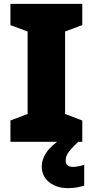

<svg xmlns="http://www.w3.org/2000/svg" viewBox="-20 -827 480 994"><path d="M406 -93H34V-203L123 -237V-664L34 -697V-807H406V-697L317 -664V-237L406 -203ZM320 4Q320 22 330.5 29.5Q341 37 358 37Q371 37 388.5 33.5Q406 30 416 26V134Q400 139 379 143Q358 147 331 147Q274 147 235 116.5Q196 86 196 34Q196 0 219.5 -36.5Q243 -73 310 -118L385 -93Q351 -61 335.5 -40Q320 -19 320 4Z"/></svg>

Font: Noto Sans Kannada UI Black
Style: Regular
Weight: 900
Designer: Jelle Bosma - Monotype Design Team
Foundry: Monotype Imaging Inc.
Version: Version 2.005; ttfautohint (v1.8.4.7-5d5b)